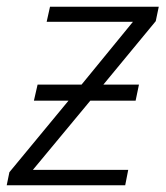

<svg xmlns="http://www.w3.org/2000/svg" viewBox="-35 -552 496 572"><path d="M-15 0 -7 -39 169 -252H66L77 -300H208L361 -487H104L114 -532H438L429 -489L273 -300H379L369 -252H234L63 -46H347L338 0Z"/></svg>

Font: Noto Sans UI Light
Style: Italic
Weight: 300
Italic angle: -12°
Designer: Monotype Design Team
Foundry: Monotype Imaging Inc.
Version: Version 1.901